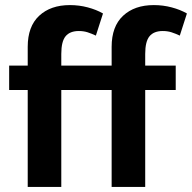

<svg xmlns="http://www.w3.org/2000/svg" viewBox="-20 -735 755 755"><path d="M585 -715Q621 -715 655 -706Q689 -697 715 -682L687 -595Q670 -603 654.5 -608Q639 -613 620 -613Q585 -613 568 -592.5Q551 -572 551 -523V-477H671V-381H551V0H419V-381H221V0H89V-381H16V-477H89V-551Q89 -631 134 -673Q179 -715 255 -715Q291 -715 325 -706Q359 -697 385 -682L357 -595Q340 -603 324.5 -608Q309 -613 290 -613Q255 -613 238 -592.5Q221 -572 221 -523V-477H419V-551Q419 -631 464 -673Q509 -715 585 -715Z"/></svg>

Font: Mukta
Style: Bold
Weight: 700
Designer: Girish Dalvi and Yashodeep Gholap
Foundry: Ek Type
Version: Version 2.538;PS 1.002;hotconv 16.6.51;makeotf.lib2.5.65220;